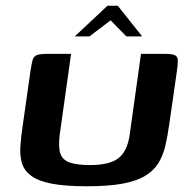

<svg xmlns="http://www.w3.org/2000/svg" viewBox="-20 -648 667 670"><path d="M571 -217Q565 -174 557 -139.5Q549 -105 532.5 -78.5Q516 -52 486 -34Q456 -16 407 -7Q358 2 283 2Q208 2 161 -7Q114 -16 89.5 -34Q65 -52 57 -77.5Q49 -103 51 -136Q53 -169 59 -208L86 -398Q90 -424 93.5 -437.5Q97 -451 108 -455.5Q119 -460 145 -460H228L188 -175Q183 -132 191.5 -110Q200 -88 226 -80Q252 -72 294 -72Q361 -72 392 -95Q423 -118 432 -174L472 -460H554Q580 -460 590 -455.5Q600 -451 600.5 -437.5Q601 -424 597 -398ZM241 -521 355 -628H391L476 -521H421L366 -577L292 -521Z"/></svg>

Font: Genos SemiBold
Style: Italic
Weight: 600
Italic angle: -8°
Version: Version 1.010